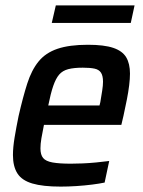

<svg xmlns="http://www.w3.org/2000/svg" viewBox="-20 -684 530 712"><path d="M205 8Q139 8 100 -3.5Q61 -15 44.5 -41Q28 -67 28 -109Q28 -137 34 -173.5Q40 -210 49 -254Q65 -324 81 -374Q97 -424 123 -456Q149 -488 193 -503Q237 -518 306 -518Q366 -518 400 -506.5Q434 -495 448 -471.5Q462 -448 462 -411Q462 -392 459 -367.5Q456 -343 450.5 -315Q445 -287 438 -255L430 -221H143Q137 -192 133.5 -171Q130 -150 130 -134Q130 -110 140 -98Q150 -86 175 -81.5Q200 -77 243 -77Q262 -77 286 -78Q310 -79 336 -81.5Q362 -84 385 -87L368 -7Q349 -3 321.5 0.5Q294 4 263.5 6Q233 8 205 8ZM159 -293H349L352 -305Q356 -329 359 -348Q362 -367 362 -381Q362 -403 354.5 -414.5Q347 -426 330.5 -429.5Q314 -433 287 -433Q254 -433 233 -427.5Q212 -422 199.5 -407.5Q187 -393 177.5 -365.5Q168 -338 159 -293ZM172 -599 187 -664H479L465 -599Z"/></svg>

Font: Saira SemiCondensed Medium
Style: Italic
Weight: 500
Width: 4
Italic angle: -12°
Designer: Hector Gatti with collaboration of the Omnibus-Type team
Foundry: Omnibus-Type
Version: Version 1.101